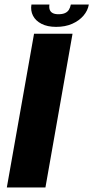

<svg xmlns="http://www.w3.org/2000/svg" viewBox="-20 -823 410 843"><path d="M10 0H179.5L298.5 -675H129.5ZM226.5 -705Q266.5 -705 297 -718.5Q327.5 -732 346.5 -754.2Q365.5 -776.5 370 -803H291Q288.5 -790 282.5 -780.2Q276.5 -770.5 265.2 -765.5Q254 -760.5 236.5 -760.5Q221 -760.5 211.5 -765.5Q202 -770.5 198.5 -780Q195 -789.5 197 -803H118Q113.5 -776.5 124.8 -754.2Q136 -732 162 -718.5Q188 -705 226.5 -705Z"/></svg>

Font: Anybody
Style: Bold Italic
Weight: 700
Italic angle: -10°
Designer: Tyler Finck
Foundry: Etcetera Type Company
Version: Version 1.113;gftools[0.9.25]